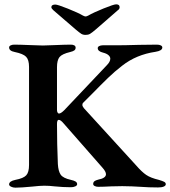

<svg xmlns="http://www.w3.org/2000/svg" viewBox="-20 -860 785 886"><path d="M22 -9Q22 -24 51 -30Q88 -37 101 -51Q114 -65 114 -99V-551Q114 -584 100.5 -598Q87 -612 48 -620Q22 -625 22 -641Q22 -647 29 -650.5Q36 -654 45 -654Q71 -654 117 -652Q159 -650 178 -650Q196 -650 236 -652Q282 -654 307 -654Q317 -654 323 -650.5Q329 -647 329 -640Q329 -632 323 -627.5Q317 -623 304 -620Q266 -611 254.5 -596.5Q243 -582 243 -550V-352Q243 -346 245.5 -341Q248 -336 252 -336Q261 -336 277 -352L472 -558Q489 -575 489 -589Q489 -598 480.5 -605.5Q472 -613 456 -617Q431 -623 431 -638Q431 -644 438 -647.5Q445 -651 454 -651H518Q555 -651 621 -653L704 -654Q715 -654 722 -650.5Q729 -647 729 -641Q729 -626 698 -621Q609 -608 544 -557Q509 -530 478.5 -500.5Q448 -471 401 -423Q401 -423 365 -387Q360 -383 360 -376Q360 -370 367 -361L608 -97Q634 -67 654.5 -53Q675 -39 713 -30Q730 -25 737.5 -21Q745 -17 745 -10Q745 -3 735.5 1Q726 5 709 5Q666 5 627 2Q614 1 589 0Q564 -1 544 -1L493 0Q457 2 433 2Q424 2 417 -1.5Q410 -5 410 -11Q410 -19 415.5 -23.5Q421 -28 433 -31Q469 -38 469 -56Q469 -68 453 -86L274 -290Q260 -307 251 -307Q243 -307 243 -288Q243 -195 247 -103Q249 -70 260 -54Q271 -38 307 -30Q321 -27 328.5 -22.5Q336 -18 336 -10Q336 -4 327.5 0Q319 4 307 4Q272 4 232 0Q208 -3 184 -3Q165 -3 129 1Q77 6 51 6Q40 6 31 1.5Q22 -3 22 -9ZM363 -788Q371 -784 375 -784Q379 -784 387 -788Q411 -802 458 -821Q505 -840 516 -840Q532 -840 532 -827Q532 -818 524 -813L423 -725Q403 -708 395 -703.5Q387 -699 375 -699Q363 -699 355 -704Q347 -709 328 -725L226 -813Q217 -821 217 -827Q217 -833 222 -836Q227 -839 235 -839Q246 -839 293.5 -820Q341 -801 363 -788Z"/></svg>

Font: EB Garamond SemiBold
Style: Regular
Weight: 600
Designer: Georg Duffner and Octavio Pardo
Foundry: Georg Duffner
Version: Version 1.000